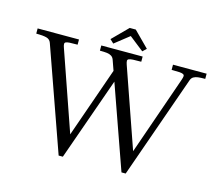

<svg xmlns="http://www.w3.org/2000/svg" viewBox="-115 -995 1314 1145"><g transform="rotate(15 541.5 -422.5)"><path d="M412.9 -668V-700H668.2V-668Q634.2 -668 617.4 -667.1Q600.6 -666.1 592.3 -662.6Q584 -659 584 -651.5Q584 -646.5 585.4 -640.8Q586.8 -635 589.2 -627.9L759.4 -140.1L928.1 -624.8Q934.4 -643.1 934.4 -650.4Q934.4 -658.4 926.8 -662.1Q919.2 -665.9 903.6 -666.9Q888 -668 855.6 -668V-700H1063.2V-668Q1036.1 -668 1019.6 -666Q1003 -664 991.6 -657.2Q980.1 -650.4 975.1 -636L751 0H725L500.1 -636Q495 -650 484 -657Q473 -664 456.7 -666Q440.4 -668 412.9 -668ZM19.9 -668V-700H275.2V-668Q241.6 -668 226 -667.1Q210.4 -666.1 203.2 -662.6Q196 -659.1 196 -651.5Q196 -646.5 197.4 -640.7Q198.9 -634.9 201.4 -627.9L371 -140.1L532.9 -602.4L561.4 -561.1L363.1 0H337.1L112.2 -636Q105.1 -656.4 83.4 -662.2Q61.6 -668 19.9 -668ZM680.5 -750.9 657.8 -729.4 568.2 -799.9 478.8 -729.4 456 -750.9 549.5 -844.9H587Z"/></g></svg>

Font: Didactic
Style: Regular
Weight: 400
Designer: Tyler Finck
Foundry: Etcetera Type Co
Version: Version 3.007;FEAKit 1.0